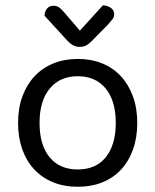

<svg xmlns="http://www.w3.org/2000/svg" viewBox="-20 -700 593 733"><path d="M504 -231Q504 -175 488 -130Q472 -85 442.5 -53Q413 -21 371 -4Q329 13 277 13Q225 13 183 -4Q141 -21 111 -53Q81 -85 65 -130Q49 -175 49 -231Q49 -287 65.5 -332Q82 -377 112 -409Q142 -441 184 -458Q226 -475 277 -475Q328 -475 370 -458Q412 -441 441.5 -409Q471 -377 487.5 -332Q504 -287 504 -231ZM277 -409Q209 -409 170 -362Q131 -315 131 -231Q131 -146 169.5 -99.5Q208 -53 277 -53Q346 -53 384 -100Q422 -147 422 -231Q422 -315 383.5 -362Q345 -409 277 -409ZM285 -583 373 -680Q393 -678 404.5 -669Q416 -660 416 -646Q416 -635 409 -626Q402 -617 391 -605L328 -541Q318 -531 308 -526Q298 -521 284 -521Q270 -521 258.5 -527.5Q247 -534 235 -547L150 -640Q150 -655 159 -666.5Q168 -678 183 -678Q196 -678 204.5 -672.5Q213 -667 224 -654Z"/></svg>

Font: Baloo Chettan 2
Style: Regular
Weight: 400
Designer: Maithili Shingre, Unnati Kotecha and Ek Type
Foundry: Ek Type
Version: Version 1.640;hotconv 1.0.111;makeotfexe 2.5.65597; ttfautoh